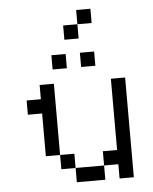

<svg xmlns="http://www.w3.org/2000/svg" viewBox="-53 -795 669 839"><g transform="rotate(-5 281.0 -375.0)"><path d="M62.5 -312.5H125V-125H187.5V-437.5H125V-375H62.5ZM187.5 -62.5H250V-125H187.5ZM187.5 -500H250V-562.5H187.5ZM250 0H375V-62.5H250ZM250 -625H312.5V-687.5H250ZM312.5 -500H375V-562.5H312.5ZM312.5 -687.5H375V-750H312.5ZM375 -62.5H437.5V0H500V-437.5H437.5V-125H375Z"/></g></svg>

Font: ChillMoonMono
Style: Regular
Weight: 400
Designer: Warren2060
Foundry: ChillType
Version: Version 1.000;Glyphs 3.1.1 (3135)